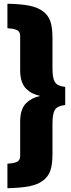

<svg xmlns="http://www.w3.org/2000/svg" viewBox="-20 -910 380 1022"><path d="M19.5 91.8V-38.6Q35.6 -39.6 45.4 -41.3Q55.2 -43 66.2 -46.9Q77.1 -50.8 82.3 -59.1Q87.4 -67.4 87.4 -79.6V-262.7Q87.4 -296.9 95.7 -321.8Q104 -346.7 120.1 -361.8Q136.2 -377 153.3 -385.5Q170.4 -394 193.8 -399.4Q170.9 -404.8 153.6 -413.1Q136.2 -421.4 120.4 -436.5Q104.5 -451.7 95.9 -476.6Q87.4 -501.5 87.4 -535.6V-718.8Q87.4 -731 82.3 -739.3Q77.1 -747.6 66.2 -751.5Q55.2 -755.4 45.4 -757.1Q35.6 -758.8 19.5 -759.8V-890.1Q90.8 -888.7 135.5 -879.9Q180.2 -871.1 208.7 -849.9Q237.3 -828.6 248.3 -795.7Q259.3 -762.7 259.3 -710.4V-546.9Q259.3 -494.6 272 -473.4Q284.7 -452.1 327.1 -447.3V-351.1Q284.7 -346.2 272 -325Q259.3 -303.7 259.3 -251.5V-87.9Q259.3 -35.6 248.3 -2.7Q237.3 30.3 208.7 51.5Q180.2 72.8 135.5 81.5Q90.8 90.3 19.5 91.8Z"/></svg>

Font: Anton
Style: Regular
Weight: 400
Designer: Vernon Adams, Tural Alisoy
Foundry: Vernon Adams
Version: Version 2.300